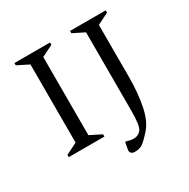

<svg xmlns="http://www.w3.org/2000/svg" viewBox="-183 -827 1147 1166"><g transform="rotate(-30 390.0 -243.5)"><path d="M70 0V-16L150 -56V-604L70 -644V-660H320V-644L240 -604V-56L320 -16V0ZM436 173Q403 173 403 145Q403 143 404.5 135Q406 127 413 91H419Q436 96 446 98Q456 100 470 100Q502 100 521 75Q540 50 540 -51V-604L460 -644V-660H710V-644L630 -604V-240Q630 -128 612 -38.5Q594 51 551 99Q508 147 487 160Q466 173 436 173Z"/></g></svg>

Font: Spectral
Style: Regular
Weight: 400
Designer: Jean-Baptiste Levee
Foundry: Production Type
Version: Version 1.002